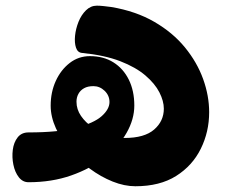

<svg xmlns="http://www.w3.org/2000/svg" viewBox="-20 -634 791 668"><path d="M450.9 14Q412.8 14 371.8 -2.4Q330.9 -18.8 292.6 -47.1Q254.3 -75.4 223.4 -111.8Q192.6 -148.1 174.4 -187.9Q156.3 -227.8 156.3 -266.4Q156.3 -313.1 173.9 -352Q191.6 -390.9 222.4 -414.8Q253.2 -438.7 292.9 -438.7Q340.1 -438.7 374.5 -417.1Q408.9 -395.6 428.1 -356.9Q447.3 -318.2 447.3 -266.7Q447.3 -219 420.3 -171.6Q393.2 -124.1 343.9 -85.6Q294.6 -47 227.4 -23.5Q160.3 0 79.2 0Q59 0 45.4 -17.4Q31.9 -34.8 26.6 -60.8Q21.2 -86.8 24.5 -112.7Q27.8 -138.6 41.3 -155.9Q54.9 -173.3 79.2 -173.3Q183.8 -173.3 245.3 -189.6Q306.9 -205.8 333.9 -230Q360.9 -254.2 360.9 -278.9Q360.9 -301.8 344 -318.1Q327.1 -334.3 304.9 -334.3Q285.3 -334.3 272.4 -327Q259.4 -319.7 252.8 -307.4Q246.1 -295.1 246.1 -280.2Q246.1 -253.6 261.7 -230.8Q277.2 -208 302.8 -190.7Q328.4 -173.4 357.7 -163.7Q386.9 -154 413.7 -154Q482.6 -154 516.3 -183.3Q550 -212.6 550 -255.9Q550 -282.3 534.6 -312.6Q519.2 -342.9 485.7 -371.6Q452.2 -400.2 398 -421.2Q343.8 -442.1 265.1 -449.9Q250.2 -451.1 244.4 -468.1Q238.7 -485.1 241.1 -509.6Q243.6 -534.1 253.2 -558.2Q262.9 -582.3 279.3 -598.3Q295.7 -614.3 317 -614.3Q326.7 -614.3 340 -612.9Q353.3 -611.6 367.2 -609.6Q452.7 -595.2 516.9 -558Q581.1 -520.8 623.4 -469.1Q665.7 -417.4 686.7 -359.1Q707.7 -300.8 707.7 -243.7Q707.7 -175.4 678.6 -116.5Q649.6 -57.6 592.8 -21.8Q536 14 450.9 14Z"/></svg>

Font: Playpen Sans Arabic
Style: Regular
Weight: 400
Designer: Azza Alameddine, Laura Meseguer, Veronika Burian, José Scaglione
Foundry: TypeTogether
Version: Version 2.000